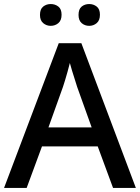

<svg xmlns="http://www.w3.org/2000/svg" viewBox="-20 -931 694 951"><path d="M540 0 464 -206H188L112 0H0L271 -717H383L653 0ZM362 -501Q359 -512 351.5 -534.5Q344 -557 337 -580.5Q330 -604 326 -619Q321 -599 314.5 -575.5Q308 -552 302 -532.5Q296 -513 292 -501L220 -300H434ZM178 -857Q178 -886 194 -898.5Q210 -911 231 -911Q253 -911 269 -898.5Q285 -886 285 -858Q285 -830 269 -816.5Q253 -803 231 -803Q210 -803 194 -816.5Q178 -830 178 -857ZM369 -857Q369 -886 384.5 -898.5Q400 -911 422 -911Q443 -911 459 -898.5Q475 -886 475 -858Q475 -830 459 -816.5Q443 -803 422 -803Q400 -803 384.5 -816.5Q369 -830 369 -857Z"/></svg>

Font: Noto Sans Cham Medium
Style: Regular
Weight: 500
Version: Version 2.002